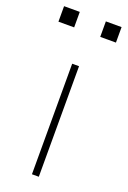

<svg xmlns="http://www.w3.org/2000/svg" viewBox="-157 -749 530 797"><g transform="rotate(20 108.0 -350.5)"><path d="M-18.6 -632.8V-701.2H50.8V-632.8ZM166 -632.8V-701.2H235.4V-632.8ZM94.7 0V-488.3H125V0Z"/></g></svg>

Font: Gothic A1 Thin
Style: Regular
Weight: 250
Designer: HanYang I&C Co.,Ltd.
Foundry: HanYang I&C Co.,Ltd.
Version: Version 2.50